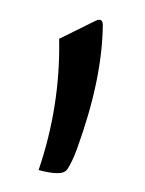

<svg xmlns="http://www.w3.org/2000/svg" viewBox="-143 -821 671 891"><g transform="rotate(20 192.5 -375.5)"><path d="M212.9 -733.4Q296.9 -495.6 296.9 -151.9Q296.9 -88.9 287.1 -48.3Q281.7 -26.9 250.2 -15.4Q218.8 -3.9 163.1 1Q156.7 -313 44.4 -604L175.8 -741.7Q201.2 -765.6 212.9 -733.4Z"/></g></svg>

Font: Sahel Black FD
Style: Black-FD
Weight: 900
Foundry: Saber Rastikerdar (saber.rastikerdar@gmail.com)
Version: Version 3.3.1